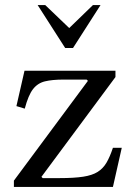

<svg xmlns="http://www.w3.org/2000/svg" viewBox="-20 -740 537 760"><path d="M35 0V-25L328 -420L323 -425H232Q187 -425 158 -418Q129 -411 110.5 -387Q92 -363 78 -310L45 -320L77 -460H437V-435L144 -40L149 -35H216Q273 -35 309 -40.5Q345 -46 366.5 -59.5Q388 -73 401.5 -96Q415 -119 427 -155H462L427 0ZM238 -550 129 -720H159L254 -629L348 -720H378L269 -550Z"/></svg>

Font: Brygada 1918
Style: Regular
Weight: 400
Designer: Mateusz Machalski | Borys Kosmynka | Przemek Hoffer
Foundry: NIEPODLEGLA 2018
Version: Version 3.006